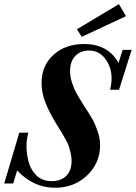

<svg xmlns="http://www.w3.org/2000/svg" viewBox="-49 -888 651 921"><path d="M343.3 -711.4 319.8 -747.6 521.5 -868.2 555.2 -810.5ZM214.8 12.7Q111.3 12.7 33.2 -70.3L14.6 -7.8H-28.8L43.5 -251.5H86.9Q78.1 -221.7 78.1 -186.5Q78.1 -170.4 80.1 -153.8Q82 -137.2 86.7 -117.4Q91.3 -97.7 100.3 -80.8Q109.4 -64 122.3 -49.8Q135.3 -35.6 155.3 -27.3Q175.3 -19 200.2 -19Q242.7 -19 268.6 -44.2Q294.4 -69.3 294.4 -117.2Q294.4 -135.7 289.6 -155.5Q284.7 -175.3 280.8 -187.5Q276.9 -199.7 262.9 -224.4Q249 -249 245.4 -255.1Q241.7 -261.2 223.1 -290.5Q188 -347.7 169.2 -395Q150.4 -442.4 150.4 -491.2Q150.4 -572.8 207.3 -624.8Q264.2 -676.8 354.5 -676.8Q469.2 -676.8 519.5 -586.4L539.6 -648.9H582.5L522 -457.5H479Q486.3 -486.8 486.3 -512.2Q486.3 -564 456.8 -604.7Q427.2 -645.5 378.4 -645.5Q336.4 -645.5 311.8 -619.1Q287.1 -592.8 287.1 -546.4Q287.1 -518.6 297.4 -488.3Q307.6 -458 319.3 -437.5Q331.1 -417 353.5 -381.3Q380.4 -340.3 393.3 -318.1Q406.2 -295.9 418.7 -260.3Q431.2 -224.6 431.2 -192.4Q431.2 -105.5 368.7 -46.4Q306.2 12.7 214.8 12.7Z"/></svg>

Font: Elstob 18pt
Style: Bold Italic
Weight: 700
Italic angle: -20°
Designer: Peter S. Baker
Version: Version 1.015